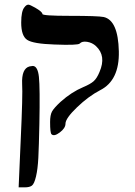

<svg xmlns="http://www.w3.org/2000/svg" viewBox="-20 -775 580 824"><path d="M102 -755Q93 -755 85 -744Q71 -728 71 -678Q71 -621 96.5 -604Q122 -587 213 -584Q314 -580 322 -588Q332 -599 354 -595.5Q376 -592 392 -577Q437 -535 407 -466Q396 -439 382 -426.5Q368 -414 337 -401Q287 -380 240 -338Q211 -311 203 -296Q195 -281 195 -251Q195 -205 201 -199Q212 -188 236.5 -206.5Q261 -225 261 -244Q261 -267 310.5 -314.5Q360 -362 410 -388Q493 -430 490 -555Q487 -688 425 -702Q400 -707 280 -707Q162 -707 162 -715Q162 -724 131 -742Q108 -755 102 -755ZM121 -492Q117 -492 107 -490Q72 -481 75 -414Q78 -370 69 -177L60 29H87Q107 29 117 21.5Q127 14 134.5 -17.5Q142 -49 144.5 -97.5Q147 -146 149 -243Q152 -399 147 -445Q142 -491 121 -492Z"/></svg>

Font: Daniel
Style: Regular
Weight: 400
Version: Version 1.1